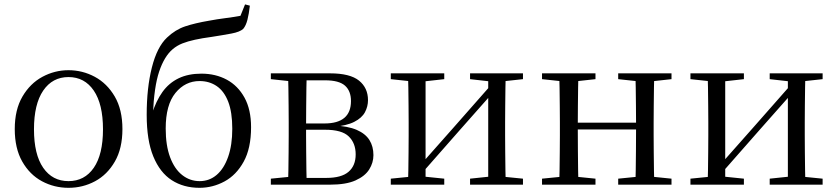

<svg xmlns="http://www.w3.org/2000/svg" viewBox="-20 -856 3878 890"><path d="M297.5 14.6Q231.2 14.6 174.4 -15.9Q117.6 -46.5 83 -107.4Q48.4 -168.3 48.4 -257.8Q48.4 -347.6 84.1 -408.5Q119.7 -469.3 176.7 -500Q233.7 -530.6 297.5 -530.6Q362.2 -530.6 419.2 -500.1Q476.2 -469.5 511.9 -408.7Q547.5 -347.8 547.5 -257.8Q547.5 -168 512.4 -107.2Q477.3 -46.3 420.5 -15.8Q363.7 14.6 297.5 14.6ZM297.5 -16.4Q372 -16.4 414.7 -78.2Q457.4 -140.1 457.4 -256.6Q457.4 -373.4 414.7 -436.1Q372 -498.8 297.5 -498.8Q223.1 -498.8 180.3 -436.1Q137.5 -373.4 137.5 -256.6Q137.5 -140.1 180.3 -78.2Q223.1 -16.4 297.5 -16.4Z M904.7 14.6Q831 14.6 776.2 -20.7Q721.4 -56 690.7 -130.7Q660 -205.4 660 -323.6Q660 -448.4 684 -543.3Q707.9 -638.2 754.2 -681.9Q792.9 -718.7 838.7 -733.9Q884.6 -749.1 949.5 -760.1Q985.6 -766.9 1024.3 -771.9Q1063 -776.9 1094.6 -782.7L1115.9 -835.6L1138.2 -829.8Q1133.9 -791 1126.9 -764.1Q1120 -737.2 1107.7 -722.5Q1092.4 -707.9 1052.8 -700.5Q1013.2 -693.1 961.8 -685.1Q917 -679.1 883.6 -671.8Q850.1 -664.5 825.3 -654.7Q800.6 -644.9 780.7 -628.1Q741.8 -595.4 717.9 -524.7Q694.1 -454.1 688.9 -325.7L684.5 -327.7Q703.2 -387.9 733.1 -429.7Q763.1 -471.4 807.8 -493Q852.5 -514.6 913.8 -514.6Q979.2 -514.6 1031.1 -486.7Q1083 -458.7 1113.4 -403.4Q1143.8 -348.1 1143.8 -266.3Q1143.8 -168.8 1109.6 -106.7Q1075.5 -44.6 1020.7 -15Q965.9 14.6 904.7 14.6ZM905.3 -16.4Q950.9 -16.4 984.7 -45.6Q1018.5 -74.7 1037.6 -129.3Q1056.7 -183.9 1056.7 -259.1Q1056.7 -335.8 1037.8 -384.7Q1018.8 -433.6 984.6 -456.9Q950.3 -480.3 904.9 -480.3Q838.3 -480.3 793.2 -425.1Q748.1 -369.8 748.1 -260.3Q748.1 -181.7 768.5 -127.1Q788.9 -72.5 824.7 -44.5Q860.5 -16.4 905.3 -16.4Z M1235.5 0V-27.8L1344.7 -38.6L1358.2 -31.3H1492.6Q1562.8 -31.3 1595.7 -59.7Q1628.7 -88.1 1628.7 -140.4Q1628.7 -192.3 1596.8 -223.4Q1565 -254.6 1486.6 -254.6H1358.2V-283.7H1484Q1606.9 -283.7 1606.9 -387.5Q1606.9 -434.3 1579.2 -459Q1551.4 -483.7 1487 -483.7H1358.2L1344.7 -477.4L1235.5 -489.1V-516H1509.6Q1602.5 -516 1644.2 -482.3Q1685.8 -448.6 1685.8 -391.7Q1685.8 -362.3 1671.7 -335.8Q1657.5 -309.3 1622.1 -291.2Q1586.7 -273.1 1522.5 -267.5L1525.1 -274.5Q1592.6 -271.7 1633.4 -254Q1674.1 -236.3 1692.6 -206.6Q1711 -177 1711 -136.9Q1711 -101.9 1691.6 -70.8Q1672.2 -39.6 1628.2 -19.8Q1584.2 0 1509.6 0ZM1315.1 0Q1316.3 -24.4 1316.8 -65.3Q1317.3 -106.3 1317.8 -150.3Q1318.3 -194.3 1318.3 -228.5V-288.3Q1318.3 -321.7 1317.8 -365.7Q1317.3 -409.7 1316.8 -450.7Q1316.3 -491.8 1315.1 -516H1401.8Q1400.8 -491.8 1400.3 -450.2Q1399.8 -408.7 1399.3 -361.2Q1398.8 -313.7 1398.8 -272V-228.5Q1398.8 -194.3 1399.3 -150.3Q1399.8 -106.3 1400.3 -65.3Q1400.8 -24.4 1401.8 0Z M1791.5 0V-27.8L1899.7 -38.6H1934.3L2039.3 -27.8V0ZM2158.9 0V-27.8L2261.6 -38.6H2296L2404.2 -27.8V0ZM1871.1 0Q1872.3 -24.4 1872.8 -65.3Q1873.3 -106.3 1873.8 -150.3Q1874.3 -194.3 1874.3 -228.5V-288.3Q1874.3 -321.7 1873.8 -365.7Q1873.3 -409.7 1872.8 -450.7Q1872.3 -491.8 1871.1 -516H1952.7V0ZM1930.1 -46.9 1894.9 -65.8H1906.3L2083.2 -265.6L2264 -470.9L2297.7 -451H2286.4L2108.1 -249.4ZM2243.1 0V-516H2324.4Q2323.4 -491.8 2322.9 -450.7Q2322.4 -409.7 2321.9 -365.7Q2321.4 -321.7 2321.4 -288.3V-228.5Q2321.4 -194.3 2321.9 -150.3Q2322.4 -106.3 2322.9 -65.3Q2323.4 -24.4 2324.4 0ZM1791.5 -489.1V-516H2039.3V-489.1L1935.1 -477.4H1900.7ZM2158.9 -489.1V-516H2404.2V-489.1L2296.8 -477.4H2262.4Z M2572.1 0Q2573.3 -24.4 2573.8 -65.3Q2574.3 -106.3 2574.8 -150.3Q2575.3 -194.3 2575.3 -228.5V-288.3Q2575.3 -321.7 2574.8 -365.7Q2574.3 -409.7 2573.8 -450.7Q2573.3 -491.8 2572.1 -516H2661.3Q2660.3 -491.8 2659.8 -450.2Q2659.3 -408.7 2658.8 -363.1Q2658.3 -317.5 2658.3 -279.8V-260.2Q2658.3 -210.2 2658.8 -159.3Q2659.3 -108.5 2659.8 -66.4Q2660.3 -24.4 2661.3 0ZM2924.4 0Q2926.4 -24.4 2926.9 -66.4Q2927.4 -108.5 2927.9 -159.3Q2928.4 -210.2 2928.4 -260.2V-279.8Q2928.4 -317.5 2927.9 -363.1Q2927.4 -408.7 2926.9 -450.2Q2926.4 -491.8 2924.4 -516H3012.9Q3011.9 -491.8 3011.4 -450.7Q3010.9 -409.7 3010.4 -365.7Q3009.9 -321.7 3009.9 -288.3V-228.5Q3009.9 -194.3 3010.4 -150.3Q3010.9 -106.3 3011.4 -65.3Q3011.9 -24.4 3012.9 0ZM2492.5 0V-27.8L2601.7 -38.6H2633.7L2740.3 -27.8V0ZM2492.5 -489.1V-516H2740.3V-489.1L2633.7 -477.4H2601.7ZM2845.6 0V-27.8L2953.8 -38.6H2986.8L3092.7 -27.8V0ZM2845.6 -489.1V-516H3092.7V-489.1L2986.8 -477.4H2953.8ZM2616 -256V-287.5H2968.9V-256Z M3180.5 0V-27.8L3288.7 -38.6H3323.3L3428.3 -27.8V0ZM3547.9 0V-27.8L3650.6 -38.6H3685L3793.2 -27.8V0ZM3260.1 0Q3261.3 -24.4 3261.8 -65.3Q3262.3 -106.3 3262.8 -150.3Q3263.3 -194.3 3263.3 -228.5V-288.3Q3263.3 -321.7 3262.8 -365.7Q3262.3 -409.7 3261.8 -450.7Q3261.3 -491.8 3260.1 -516H3341.7V0ZM3319.1 -46.9 3283.9 -65.8H3295.3L3472.2 -265.6L3653 -470.9L3686.7 -451H3675.4L3497.1 -249.4ZM3632.1 0V-516H3713.4Q3712.4 -491.8 3711.9 -450.7Q3711.4 -409.7 3710.9 -365.7Q3710.4 -321.7 3710.4 -288.3V-228.5Q3710.4 -194.3 3710.9 -150.3Q3711.4 -106.3 3711.9 -65.3Q3712.4 -24.4 3713.4 0ZM3180.5 -489.1V-516H3428.3V-489.1L3324.1 -477.4H3289.7ZM3547.9 -489.1V-516H3793.2V-489.1L3685.8 -477.4H3651.4Z"/></svg>

Font: Noto Serif SC ExtraLight
Style: Regular
Weight: 200
Designer: Ryoko NISHIZUKA 西塚涼子 (kana & ideographs); Frank Grießhammer (Latin, Greek & Cyrillic); Wenlong ZHANG 张文龙 (bopomofo); San
Foundry: Adobe
Version: Version 2.002-H1;hotconv 1.1.0;makeotfexe 2.6.0